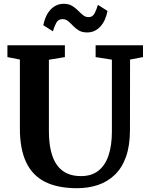

<svg xmlns="http://www.w3.org/2000/svg" viewBox="-20 -981 782 1009"><path d="M384.5 8Q284 8 217.5 -25Q151 -58 117.8 -127.5Q84.5 -197 84.5 -306V-668L19 -681V-743H321V-681L237 -667V-293Q237 -232 247.8 -187.2Q258.5 -142.5 279.8 -113.2Q301 -84 332.2 -69.8Q363.5 -55.5 405 -55.5Q462 -55.5 498 -84.5Q534 -113.5 551 -166Q568 -218.5 568 -290V-667.5L482.5 -681V-743H731.5V-681L663.5 -668L663 -298Q663 -216.5 642.5 -158.2Q622 -100 584.2 -63.2Q546.5 -26.5 495.8 -9.2Q445 8 384.5 8ZM438 -810.5Q411.5 -810.5 394.2 -821Q377 -831.5 364 -845.2Q351 -859 338.2 -869.8Q325.5 -880.5 308 -880.5Q286.5 -880.5 276 -861.5Q265.5 -842.5 258 -816.5L207.5 -848.5Q218 -901.5 246.5 -931.2Q275 -961 315 -961Q341 -961 358.5 -950.5Q376 -940 389.5 -926.2Q403 -912.5 416 -901.8Q429 -891 445 -891Q466 -890.5 476.5 -909.8Q487 -929 494.5 -955.5L545 -923.5Q534.5 -870 506.2 -840.2Q478 -810.5 438 -810.5Z"/></svg>

Font: Merriweather 20pt
Style: Bold
Weight: 700
Version: Version 2.100